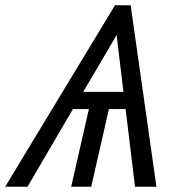

<svg xmlns="http://www.w3.org/2000/svg" viewBox="-45 -710 702 730"><path d="M-25.4 0 392.1 -689.9H451.7L549.8 0H468.3L432.6 -295.4H369.1L301.8 0H225.6L293 -295.4H232.4L59.6 0ZM271.5 -360.8H424.3L398.4 -576.7Z"/></svg>

Font: Acari Sans
Style: Italic
Weight: 400
Italic angle: -13°
Designer: Alfredo Marco Pradil and Stefan Peev
Foundry: Hanken Design Co.
Version: Version 1.045;January 11, 2019;FontCreator 11.5.0.2425 64-bi